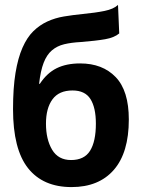

<svg xmlns="http://www.w3.org/2000/svg" viewBox="-20 -747 577 781"><path d="M142 -406Q171 -450 210.5 -469.5Q250 -489 306 -489Q397 -489 450.5 -433.5Q504 -378 504 -261Q504 -126 443 -56Q382 14 271 14Q155 14 94 -63Q33 -140 33 -303Q33 -389 43 -450Q53 -511 71.5 -553Q90 -595 115.5 -620Q141 -645 172.5 -659.5Q204 -674 240 -680Q276 -686 316 -690Q368 -695 405 -702.5Q442 -710 460 -727L465 -611Q445 -594 408 -587.5Q371 -581 308 -576Q270 -574 241 -567Q212 -560 191 -542Q170 -524 157.5 -491.5Q145 -459 139 -406ZM167 -244Q167 -180 192 -138Q217 -96 269 -96Q323 -96 346.5 -134Q370 -172 370 -244Q370 -309 348 -344Q326 -379 275 -379Q220 -379 193.5 -343Q167 -307 167 -244Z"/></svg>

Font: PTSans
Style: Bold
Weight: 700
Designer: A.Korolkova, O.Umpeleva, V.Yefimov
Foundry: ParaType Ltd
Version: Version 2.003W OFL